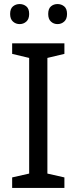

<svg xmlns="http://www.w3.org/2000/svg" viewBox="-20 -928 379 948"><path d="M298 0H40V-52L124 -71V-642L40 -662V-714H298V-662L214 -642V-71L298 -52ZM30 -859Q30 -885 44 -896.5Q58 -908 77 -908Q96 -908 110 -896.5Q124 -885 124 -859Q124 -834 110 -821.5Q96 -809 77 -809Q58 -809 44 -821.5Q30 -834 30 -859ZM218 -859Q218 -885 231.5 -896.5Q245 -908 264 -908Q283 -908 297 -896.5Q311 -885 311 -859Q311 -834 297 -821.5Q283 -809 264 -809Q245 -809 231.5 -821.5Q218 -834 218 -859Z"/></svg>

Font: Noto Sans Nag Mundari
Style: Regular
Weight: 400
Designer: Muthu Nedumaran
Version: Version 1.000; ttfautohint (v1.8.4.7-5d5b)